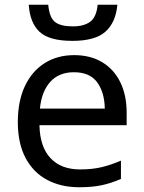

<svg xmlns="http://www.w3.org/2000/svg" viewBox="-20 -778 604 808"><path d="M474 -758Q467 -683 423.5 -644.5Q380 -606 285 -606Q187 -606 146.5 -644Q106 -682 101 -758H183Q188 -704 211.5 -685.5Q235 -667 287 -667Q333 -667 359.5 -686.5Q386 -706 391 -758ZM292 -546Q361 -546 410.5 -516Q460 -486 486.5 -431.5Q513 -377 513 -304V-251H146Q148 -160 192.5 -112.5Q237 -65 317 -65Q368 -65 407.5 -74.5Q447 -84 489 -102V-25Q448 -7 408 1.5Q368 10 313 10Q237 10 178.5 -21Q120 -52 87.5 -113.5Q55 -175 55 -264Q55 -352 84.5 -415Q114 -478 167.5 -512Q221 -546 292 -546ZM291 -474Q228 -474 191.5 -433.5Q155 -393 148 -321H421Q420 -389 389 -431.5Q358 -474 291 -474Z"/></svg>

Font: Go Noto Current
Style: Regular
Weight: 400
Designer: Monotype Design Team
Foundry: Monotype Imaging Inc.
Version: Version 2.007; ttfautohint (v1.8) -l 8 -r 50 -G 200 -x 14 -D